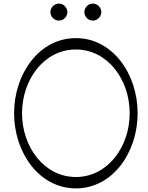

<svg xmlns="http://www.w3.org/2000/svg" viewBox="-20 -1027 822 1063"><path d="M353 -960C353 -972 348 -984 339 -993C331 -1002 319 -1007 306 -1007C294 -1007 282 -1002 273 -993C264 -984 259 -972 259 -960C259 -948 264 -936 273 -927C282 -918 294 -913 306 -913C319 -913 331 -918 339 -927C348 -936 353 -948 353 -960ZM541 -960C541 -972 536 -984 527 -993C518 -1002 506 -1007 494 -1007C481 -1007 469 -1002 461 -993C452 -984 447 -972 447 -960C447 -948 452 -936 461 -927C469 -918 481 -913 494 -913C506 -913 518 -918 527 -927C536 -936 541 -948 541 -960ZM742 -400C742 -617 604 -816 400 -816C196 -816 58 -617 58 -400C58 -183 196 16 400 16C604 16 742 -183 742 -400ZM102 -400C102 -586 224 -753 400 -753C576 -753 698 -586 698 -400C698 -214 576 -47 400 -47C224 -47 102 -214 102 -400Z"/></svg>

Font: Nupuram ExtraLight
Style: Regular
Weight: 200
Designer: Santhosh Thottingal (santhosh.thottingal@gmail.com)
Foundry: SMC
Version: Version 1.000